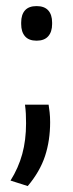

<svg xmlns="http://www.w3.org/2000/svg" viewBox="-20 -479 239 630"><path d="M139.5 -135.5Q141 -126 142.8 -110.8Q144.5 -95.5 144.5 -78Q144.5 -18 127.8 33Q111 84 71 131.5L14.5 113.5Q40.5 72 53 26.5Q65.5 -19 65.5 -74.5Q65.5 -91 64.8 -105.8Q64 -120.5 62 -135.5ZM100 -345.5Q74.5 -345.5 62 -360Q49.5 -374.5 49.5 -400V-405Q49.5 -431 62 -445Q74.5 -459 100 -459Q125.5 -459 138.2 -445Q151 -431 151 -405V-400Q151 -374.5 138.2 -360Q125.5 -345.5 100 -345.5Z"/></svg>

Font: Anek Latin Medium
Style: Regular
Weight: 400
Version: Version 1.003